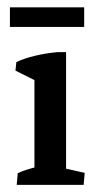

<svg xmlns="http://www.w3.org/2000/svg" viewBox="-20 -519 277 539"><path d="M7.8 -498.5H216.3V-443.4H7.8ZM76.7 -2.9V-333.5L165.5 -342.8V-2.9ZM76.7 -249.5V-312L90.8 -287.1L23.4 -320.8L25.9 -344.7Q48.8 -355.5 78.6 -362.5Q108.4 -369.6 141.1 -372.6H165.5V-294.9ZM26.9 0 29.8 -32.7Q42 -38.6 56.9 -43.2Q71.8 -47.9 89.4 -51.8L76.7 -12.2V-82H165.5V-12.2L154.8 -47.9L217.8 -33.7L214.8 0Z"/></svg>

Font: Markazi Text Medium
Style: Regular
Weight: 500
Designer: Borna Izadpanah (Arabic designer), Fiona Ross (Arabic design director) and Florian Runge (Latin designer)
Foundry: Borna Izadpanah and Florian Runge
Version: Version 1.001